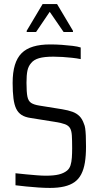

<svg xmlns="http://www.w3.org/2000/svg" viewBox="-20 -914 485 942"><path d="M225 8Q200 8 169.5 6Q139 4 109.5 1Q80 -2 56 -5V-64Q83 -61 109.5 -58.5Q136 -56 161 -54Q186 -52 205 -52Q244 -52 268.5 -58Q293 -64 309 -77Q321 -87 326 -103Q331 -119 332.5 -140.5Q334 -162 334 -187Q334 -226 332.5 -249.5Q331 -273 323.5 -285.5Q316 -298 299 -304.5Q282 -311 250 -316L131 -335Q103 -339 86 -350Q69 -361 59.5 -380.5Q50 -400 46 -431.5Q42 -463 42 -507Q42 -559 53 -595Q64 -631 86 -653Q108 -675 143 -685.5Q178 -696 226 -696Q255 -696 283 -694Q311 -692 336 -689Q361 -686 376 -681V-624Q357 -628 333.5 -630.5Q310 -633 287 -634.5Q264 -636 242 -636Q197 -636 171.5 -628.5Q146 -621 133 -605Q119 -589 114.5 -567Q110 -545 110 -508Q110 -462 114.5 -440Q119 -418 133 -409Q147 -400 173 -396L285 -378Q315 -373 335.5 -365.5Q356 -358 370 -344Q384 -330 392 -306Q396 -298 398 -284Q400 -270 401 -248.5Q402 -227 402 -195Q402 -150 396.5 -116.5Q391 -83 378.5 -59Q366 -35 345.5 -20.5Q325 -6 295 1Q265 8 225 8ZM111 -757V-763L189 -894H260L338 -763V-757H292L224 -856L157 -757Z"/></svg>

Font: Saira Condensed
Style: Regular
Weight: 400
Width: 3
Designer: Hector Gatti with collaboration of the Omnibus-Type team
Foundry: Omnibus-Type
Version: Version 1.101